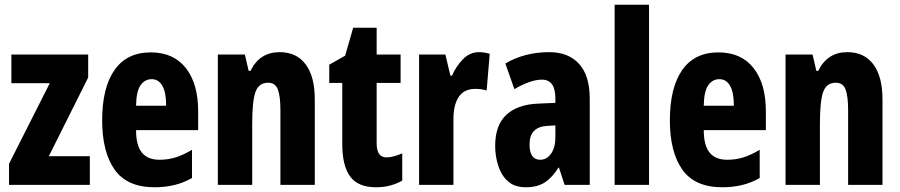

<svg xmlns="http://www.w3.org/2000/svg" viewBox="-20 -780 3795 810"><path d="M359 0H18V-89L190 -429H28V-550H352V-453L186 -121H359Z M616 -559Q712 -559 764 -493Q816 -427 816 -310V-231H554Q554 -167 578.5 -136.5Q603 -106 653 -106Q689 -106 721 -116Q753 -126 790 -148V-29Q755 -9 716 0.5Q677 10 632 10Q516 10 463.5 -64.5Q411 -139 411 -272Q411 -410 463 -484.5Q515 -559 616 -559ZM620 -446Q591 -446 573 -420.5Q555 -395 554 -334H681Q681 -390 665 -418Q649 -446 620 -446Z M1160 -560Q1231 -560 1269.5 -508.5Q1308 -457 1308 -361V0H1163V-316Q1163 -373 1152.5 -402Q1142 -431 1111 -431Q1072 -431 1058 -392.5Q1044 -354 1044 -258V0H899V-550H1013L1029 -481H1037Q1075 -560 1160 -560Z M1611 -116Q1625 -116 1641.5 -120.5Q1658 -125 1677 -133V-18Q1652 -4 1625 3Q1598 10 1566 10Q1491 10 1457.5 -35Q1424 -80 1424 -172V-430H1369V-507L1436 -545L1470 -663H1569V-550H1670V-430H1569V-175Q1569 -116 1611 -116Z M2001 -560Q2011 -560 2021.5 -558.5Q2032 -557 2046 -553L2033 -398Q2014 -405 1985 -405Q1938 -405 1915.5 -371.5Q1893 -338 1893 -278V0H1748V-550H1859L1880 -461H1887Q1902 -497 1931.5 -528.5Q1961 -560 2001 -560Z M2297 -560Q2378 -560 2423 -510.5Q2468 -461 2468 -363V0H2362L2338 -73H2336Q2310 -31 2278.5 -10.5Q2247 10 2198 10Q2151 10 2123 -15Q2095 -40 2082 -80.5Q2069 -121 2069 -165Q2069 -252 2116.5 -296Q2164 -340 2253 -343L2323 -346V-365Q2323 -444 2266 -444Q2219 -444 2150 -404L2112 -512Q2150 -535 2197 -547.5Q2244 -560 2297 -560ZM2289 -249Q2214 -245 2214 -171Q2214 -106 2259 -106Q2287 -106 2305 -132Q2323 -158 2323 -201V-251Z M2718 0H2573V-760H2718Z M3011 -559Q3107 -559 3159 -493Q3211 -427 3211 -310V-231H2949Q2949 -167 2973.5 -136.5Q2998 -106 3048 -106Q3084 -106 3116 -116Q3148 -126 3185 -148V-29Q3150 -9 3111 0.5Q3072 10 3027 10Q2911 10 2858.5 -64.5Q2806 -139 2806 -272Q2806 -410 2858 -484.5Q2910 -559 3011 -559ZM3015 -446Q2986 -446 2968 -420.5Q2950 -395 2949 -334H3076Q3076 -390 3060 -418Q3044 -446 3015 -446Z M3555 -560Q3626 -560 3664.5 -508.5Q3703 -457 3703 -361V0H3558V-316Q3558 -373 3547.5 -402Q3537 -431 3506 -431Q3467 -431 3453 -392.5Q3439 -354 3439 -258V0H3294V-550H3408L3424 -481H3432Q3470 -560 3555 -560Z"/></svg>

Font: Noto Sans Lao ExtraCondensed ExtraBold
Style: Regular
Weight: 800
Width: 2
Designer: Monotype Design Team
Foundry: Monotype Imaging Inc.
Version: Version 2.003; ttfautohint (v1.8.4.7-5d5b)